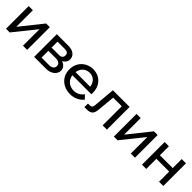

<svg xmlns="http://www.w3.org/2000/svg" viewBox="311 -1733 2969 2969"><g transform="rotate(45 1795.5 -248.0)"><path d="M76 0V-496H167V-122L160 -124L457 -496H538V0H447V-374L455 -371L157 0Z M691 0V-496H944Q1022 -496 1067.5 -460Q1113 -424 1113 -364Q1113 -326 1090.5 -298Q1068 -270 1030 -255L1029 -264Q1076 -251 1106 -220Q1136 -189 1136 -144Q1136 -102 1111 -69Q1086 -36 1044 -18Q1002 0 950 0ZM780 -22 728 -73H943Q989 -73 1015 -92.5Q1041 -112 1041 -148Q1041 -183 1015 -202.5Q989 -222 943 -222H739V-292H938Q982 -292 1000 -310Q1018 -328 1018 -360Q1018 -391 999.5 -406.5Q981 -422 938 -422H727L780 -475Z M1655 -146 1713 -86Q1674 -38 1617.5 -11Q1561 16 1490 16Q1409 16 1346 -18Q1283 -52 1247.5 -111.5Q1212 -171 1212 -248Q1212 -325 1246 -384.5Q1280 -444 1340 -478Q1400 -512 1475 -512Q1548 -512 1604.5 -478.5Q1661 -445 1693.5 -386.5Q1726 -328 1726 -251V-245H1632V-254Q1632 -308 1612 -348.5Q1592 -389 1556.5 -411.5Q1521 -434 1475 -434Q1426 -434 1388 -411Q1350 -388 1329 -346.5Q1308 -305 1308 -249Q1308 -193 1331.5 -150.5Q1355 -108 1397 -85Q1439 -62 1493 -62Q1592 -62 1655 -146ZM1726 -217H1281V-286H1710L1726 -251Z M1790 0V-78H1828Q1856 -78 1869.5 -92Q1883 -106 1886 -141L1917 -496H2282V0H2189V-479L2255 -418H1935L2007 -479L1973 -125Q1967 -55 1936 -27.5Q1905 0 1843 0Z M2434 0V-496H2525V-122L2518 -124L2815 -496H2896V0H2805V-374L2813 -371L2515 0Z M3422 0V-496H3515V0ZM3049 0V-496H3142V0ZM3094 -222V-299H3474V-222Z"/></g></svg>

Font: Wix Madefor Display Medium
Style: Regular
Weight: 500
Designer: Dalton Maag Ltd
Foundry: Dalton Maag Ltd
Version: Version 3.100